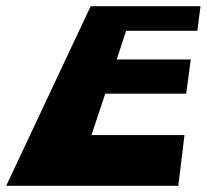

<svg xmlns="http://www.w3.org/2000/svg" viewBox="-34 -597 664 617"><path d="M610.3 -577H257.3L-14 0H539L558.9 -163H259.9L304.3 -296H564.3L579.1 -406H341.1L371.2 -498H600.2Z"/></svg>

Font: Hussar Milosc
Style: Obl
Weight: 700
Foundry: Cannot Into Space Fonts
Version: Version 1.02